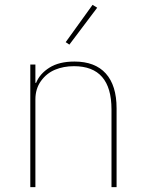

<svg xmlns="http://www.w3.org/2000/svg" viewBox="-20 -772 596 792"><path d="M266.1 -587.9 251 -598.1 361.8 -752 380.9 -740.2ZM105 0V-505.9H126V-430.2H128.9Q144 -467.8 183.8 -492.9Q223.6 -518.1 287.1 -518.1Q372.1 -518.1 416.5 -468.8Q460.9 -419.4 460.9 -325.2V0H439.9V-320.8Q439.9 -499 285.2 -499Q242.2 -499 207 -484.4Q171.9 -469.7 148.9 -437.7Q126 -405.8 126 -361.8V0Z"/></svg>

Font: Anuphan Thin
Style: Regular
Weight: 250
Designer: Mike Abbink, Paul van der Laan, Pieter van Rosmalen, Mint Tantisuwanna
Foundry: Bold Monday; Cadson Demak
Version: Version 3.002;hotconv 1.0.109;makeotfexe 2.5.65596